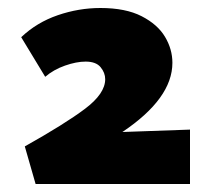

<svg xmlns="http://www.w3.org/2000/svg" viewBox="-20 -460 511 480"><path d="M455 -136V0H69L42 -94Q142 -150 192.5 -188Q243 -226 243 -262Q243 -278 231.5 -292Q220 -306 194 -306Q171 -306 142.5 -296Q114 -286 93 -268L33 -367Q72 -404 124.5 -422Q177 -440 231 -440Q294 -440 334 -419.5Q374 -399 392.5 -368Q411 -337 411 -303Q411 -214 286 -130Z"/></svg>

Font: Ysabeau Heavy
Style: Regular
Weight: 800
Designer: Christian Thalmann (Catharsis Fonts)
Version: Version 0.003